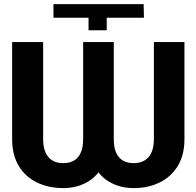

<svg xmlns="http://www.w3.org/2000/svg" viewBox="-20 -912 963 941"><path d="M413.9 -825.2H242V-891.6H684L685.5 -825.2H503.1V-763.7H413.9ZM387.5 -705.9H512.5V-230.1Q512.7 -152.1 483.5 -98.7Q454.3 -45.2 404.1 -17.7Q353.8 9.8 290 9.8Q217.8 9.8 161.1 -17.7Q104.4 -45.2 71.9 -98.7Q39.5 -152.1 39.5 -230.1V-705.9H191.4V-230.1Q191.6 -172.7 217 -142.6Q242.4 -112.5 290 -112.5Q337.6 -112.5 362.5 -142.1Q387.5 -171.8 387.5 -230.1ZM734.2 -705.9H884V-230.1Q884 -152.1 851.3 -98.7Q818.7 -45.2 762.4 -17.7Q706.1 9.8 635 9.8Q571.2 9.8 520.9 -17.7Q470.7 -45.2 441.9 -98.7Q413.1 -152.1 413.1 -230.1V-705.9H537.7V-230.1Q537.4 -171.8 562.5 -142.1Q587.5 -112.5 635 -112.5Q682.2 -112.5 708.1 -142.1Q733.9 -171.8 734.2 -230.1Z"/></svg>

Font: Inter Display V
Style: Regular
Weight: 400
Designer: Rasmus Andersson
Foundry: rsms
Version: Version 3.015;git-src